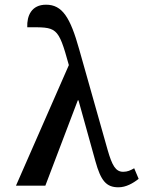

<svg xmlns="http://www.w3.org/2000/svg" viewBox="-20 -790 610 817"><path d="M48 0H173L311 -363H314L386 -104C409 -21 432 7 484 7C516 7 546 -10 570 -29L551 -74C535 -65 523 -59 504 -59C472 -59 457 -86 438 -152L317 -580C279 -716 245 -770 176 -770C114 -770 94 -723 96 -674C221 -674 227 -680 273 -513Z"/></svg>

Font: Noto Serif SemiCondensed Medium
Style: Regular
Weight: 500
Width: 4
Designer: Monotype Design Team
Foundry: Monotype Imaging Inc.
Version: Version 2.014